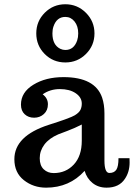

<svg xmlns="http://www.w3.org/2000/svg" viewBox="-20 -864 623 894"><path d="M46.9 0ZM466.3 -116.7Q466.3 -58.6 489.3 -58.6Q511.2 -58.6 521.5 -73.5Q531.7 -88.4 531.7 -127.4H583Q583.5 -121.1 583.5 -107.4Q583.5 -63.5 561.5 -31.2Q534.7 9.8 476.1 9.8Q438 9.8 411.1 -11.7Q384.3 -33.2 374 -68.4Q303.2 9.8 194.8 9.8Q135.3 9.8 91.1 -25.1Q46.9 -60.1 46.9 -122.6Q46.9 -231 207 -282.7Q308.6 -314.9 328.6 -327.4Q348.6 -339.8 354.7 -352.8Q360.8 -365.7 360.8 -381.8Q360.8 -410.6 332.5 -429.9Q304.2 -449.2 258.8 -449.2Q213.4 -449.2 178.7 -424.8Q203.1 -406.7 203.1 -378.4Q203.1 -350.1 184.3 -333Q165.5 -315.9 138.9 -315.9Q112.3 -315.9 95 -332Q77.6 -348.1 77.6 -377Q77.6 -434.1 135.3 -469.5Q192.9 -504.9 275.4 -504.9Q422.9 -504.9 455.6 -409.2Q466.3 -377.4 466.3 -335.9ZM230 -58.1Q286.6 -58.1 323.7 -97.9Q360.8 -137.7 360.8 -209V-284.2Q329.6 -268.1 294.7 -254.9Q259.8 -241.7 251 -238.3Q208 -219.7 186.5 -190.7Q165 -161.6 165 -127.4Q165 -93.3 183.6 -75.7Q202.1 -58.1 230 -58.1ZM284.2 -573.2Q227.5 -573.2 188.2 -612.5Q148.9 -651.9 148.9 -708.5Q148.9 -765.1 188.5 -804.7Q228 -844.2 284.2 -844.2Q340.3 -844.2 380.1 -804.4Q419.9 -764.6 419.9 -708.5Q419.9 -652.3 380.4 -612.8Q340.8 -573.2 284.2 -573.2ZM284.2 -631.3Q324.2 -631.3 339.4 -675.8Q344.2 -690.4 344.2 -708.5Q344.2 -742.7 327.1 -763.9Q310.1 -785.2 284.2 -785.2Q244.1 -785.2 229 -740.7Q224.1 -726.6 224.1 -708.5Q224.1 -654.8 260.7 -636.7Q272 -631.3 284.2 -631.3Z"/></svg>

Font: Arbutus Slab
Style: Regular
Weight: 400
Designer: Karolina Lach
Foundry: Karolina Lach
Version: Version 1.001; ttfautohint (v0.92) -l 10 -r 16 -G 200 -x 7 -